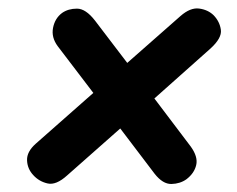

<svg xmlns="http://www.w3.org/2000/svg" viewBox="-20 -555 577 467"><path d="M433.5 -119Q418 -108 397 -107.5Q376 -107 356 -132.5L272.5 -242.5L143.5 -128.5Q116.5 -104 95.8 -108.8Q75 -113.5 61 -129Q46.5 -144.5 45.8 -165.2Q45 -186 67 -205.5L207 -329L120.5 -442.5Q104.5 -464 109 -487.2Q113.5 -510.5 131 -523.5Q146 -534 167.2 -534Q188.5 -534 211 -505L289.5 -402L419 -516Q443 -537 464.2 -534.2Q485.5 -531.5 499.5 -518Q514.5 -502.5 517.2 -482.5Q520 -462.5 492 -437L355.5 -315.5L444 -198.5Q462 -173.5 457.2 -153.5Q452.5 -133.5 433.5 -119Z"/></svg>

Font: Edu AU VIC WA NT Pre SemiBold
Style: Regular
Weight: 600
Designer: Tina and Corey Anderson, Eben Sorkin, Mirko Velimirovic
Foundry: Google for Education
Version: Version 1.001